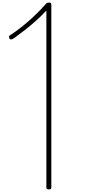

<svg xmlns="http://www.w3.org/2000/svg" viewBox="-20 -1440 699 1474"><path d="M355 14Q345 14 340.5 10.5Q336 7 336 -1V-1359Q298 -1318 256 -1280.5Q214 -1243 171.5 -1210Q129 -1177 88 -1147Q76 -1140 67 -1137.5Q58 -1135 53 -1145Q47 -1155 49.5 -1161Q52 -1167 60 -1171Q102 -1198 149.5 -1236Q197 -1274 244.5 -1319Q292 -1364 335 -1413Q338 -1416 340.5 -1417.5Q343 -1419 347.5 -1419.5Q352 -1420 358 -1420Q366 -1420 370 -1416.5Q374 -1413 374 -1405V-1Q374 7 370 10.5Q366 14 355 14Z"/></svg>

Font: Playwrite BE WAL Thin
Style: Regular
Weight: 250
Version: Version 1.002